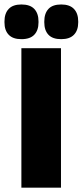

<svg xmlns="http://www.w3.org/2000/svg" viewBox="-46 -860 378 880"><path d="M233.5 -639V0H52V-639ZM52 -680.5Q13 -680.5 -6.2 -700.8Q-25.5 -721 -25.5 -757.5V-761.5Q-25.5 -798.5 -6.2 -819Q13 -839.5 52 -839.5Q92 -839.5 111.2 -819Q130.5 -798.5 130.5 -761.5V-757.5Q130.5 -721 111.2 -700.8Q92 -680.5 52 -680.5ZM234.5 -680.5Q195 -680.5 176 -700.8Q157 -721 157 -757.5V-761.5Q157 -798.5 176 -819Q195 -839.5 234.5 -839.5Q273.5 -839.5 293 -819Q312.5 -798.5 312.5 -761.5V-757.5Q312.5 -721 293 -700.8Q273.5 -680.5 234.5 -680.5Z"/></svg>

Font: Anek Kannada Medium ExtraBold
Style: Regular
Weight: 800
Version: Version 1.003